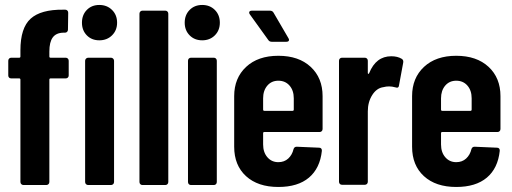

<svg xmlns="http://www.w3.org/2000/svg" viewBox="-20 -743 2057 771"><path d="M309.1 -651.9Q309.1 -683.1 328.6 -703.1Q348.1 -723.1 378.9 -723.1Q409.7 -723.1 429.9 -703.1Q450.2 -683.1 450.2 -651.9Q450.2 -621.1 429.9 -601.1Q409.7 -581.1 378.9 -581.1Q348.1 -581.1 328.6 -601.1Q309.1 -621.1 309.1 -651.9ZM178.2 -536.1V-516.1Q178.2 -511.2 183.1 -511.2H244.1Q249 -511.2 252.4 -507.8Q255.9 -504.4 255.9 -499V-439.9Q255.9 -434.6 252.4 -431.4Q249 -428.2 244.1 -428.2H183.1Q178.2 -428.2 178.2 -422.9V-12.2Q178.2 -6.8 174.6 -3.4Q170.9 0 166 0H74.2Q69.3 0 65.7 -3.4Q62 -6.8 62 -12.2V-422.9Q62 -428.2 57.1 -428.2H24.9Q19.5 -428.2 16.4 -431.4Q13.2 -434.6 13.2 -439.9V-499Q13.2 -504.4 16.6 -507.8Q20 -511.2 24.9 -511.2H57.1Q62 -511.2 62 -516.1V-541Q62 -630.9 103 -668Q144 -705.1 233.9 -704.1H242.2Q247.1 -704.1 250.5 -700.7Q253.9 -697.3 253.9 -691.9L252.9 -624Q252.9 -618.7 249.5 -615.2Q246.1 -611.8 241.2 -611.8H234.9Q205.6 -611.3 191.9 -592.8Q178.2 -574.2 178.2 -536.1ZM334 0Q329.1 0 325.4 -3.4Q321.8 -6.8 321.8 -12.2V-499Q321.8 -503.9 325.4 -507.6Q329.1 -511.2 334 -511.2H425.8Q430.7 -511.2 434.3 -507.6Q438 -503.9 438 -499V-12.2Q438 -6.8 434.3 -3.4Q430.7 0 425.8 0Z M551.8 0Q546.9 0 543.5 -3.4Q540 -6.8 540 -12.2V-688Q540 -693.4 543.5 -696.8Q546.9 -700.2 551.8 -700.2H644Q648.9 -700.2 652.3 -696.8Q655.8 -693.4 655.8 -688V-12.2Q655.8 -6.8 652.3 -3.4Q648.9 0 644 0Z M721.7 -651.9Q721.7 -683.1 741.5 -703.1Q761.2 -723.1 792 -723.1Q822.8 -723.1 842.8 -703.1Q862.8 -683.1 862.8 -651.9Q862.8 -621.1 842.8 -601.1Q822.8 -581.1 792 -581.1Q761.2 -581.1 741.5 -601.1Q721.7 -621.1 721.7 -651.9ZM746.6 0Q741.7 0 738.3 -3.4Q734.9 -6.8 734.9 -12.2V-499Q734.9 -504.4 738.3 -507.8Q741.7 -511.2 746.6 -511.2H838.9Q843.8 -511.2 847.2 -507.8Q850.6 -504.4 850.6 -499V-12.2Q850.6 -6.8 847.2 -3.4Q843.8 0 838.9 0Z M1138.7 -588.9Q1140.6 -585 1140.6 -583Q1140.6 -575.2 1129.4 -575.2H1071.8Q1062 -575.2 1057.6 -582L983.4 -685.1Q980.5 -689.5 980.5 -691.9Q980.5 -700.2 991.7 -700.2H1063.5Q1074.2 -700.2 1078.6 -691.9ZM1275.4 -225.1Q1275.4 -219.7 1272 -216.3Q1268.6 -212.9 1263.7 -212.9H1041.5Q1036.6 -212.9 1036.6 -208V-163.1Q1036.6 -131.3 1053.7 -111.6Q1070.8 -91.8 1097.7 -91.8Q1121.6 -91.8 1137.5 -106.4Q1153.3 -121.1 1158.7 -144Q1161.6 -153.8 1171.4 -153.8L1261.7 -149.9Q1267.1 -149.9 1270 -146.5Q1272.9 -143.1 1272.5 -137.2Q1265.1 -67.4 1220.7 -29.8Q1176.3 7.8 1097.7 7.8Q1015.6 7.8 968 -35.6Q920.4 -79.1 920.4 -153.8V-356.9Q920.4 -429.7 968.3 -474.4Q1016.1 -519 1097.7 -519Q1179.7 -519 1227.5 -474.6Q1275.4 -430.2 1275.4 -356.9ZM1097.7 -418.9Q1070.3 -418.9 1053.5 -399.2Q1036.6 -379.4 1036.6 -348.1V-303.2Q1036.6 -297.9 1041.5 -297.9H1154.8Q1159.7 -297.9 1159.7 -303.2V-348.1Q1159.7 -379.9 1142.6 -399.4Q1125.5 -418.9 1097.7 -418.9Z M1551.3 -517.1Q1576.2 -517.1 1593.3 -506.8Q1601.1 -502 1599.1 -491.2L1582 -398.9Q1580.6 -387.7 1568.4 -392.1Q1554.7 -396 1542.5 -396Q1530.3 -396 1520 -393.1Q1492.7 -389.6 1474.9 -361.6Q1457 -333.5 1457 -295.9V-13.2Q1457 -7.8 1453.6 -4.4Q1450.2 -1 1445.3 -1H1353Q1348.1 -1 1344.7 -4.4Q1341.3 -7.8 1341.3 -13.2V-499Q1341.3 -504.4 1344.7 -507.8Q1348.1 -511.2 1353 -511.2H1445.3Q1450.2 -511.2 1453.6 -507.8Q1457 -504.4 1457 -499V-450.2Q1457 -447.8 1458 -446.8Q1459 -445.8 1460.2 -446.5Q1461.4 -447.3 1462.4 -449.2Q1489.7 -517.1 1551.3 -517.1Z M1989.7 -225.1Q1989.7 -219.7 1986.3 -216.3Q1982.9 -212.9 1978 -212.9H1755.9Q1751 -212.9 1751 -208V-163.1Q1751 -131.3 1768.1 -111.6Q1785.2 -91.8 1812 -91.8Q1835.9 -91.8 1851.8 -106.4Q1867.7 -121.1 1873 -144Q1876 -153.8 1885.7 -153.8L1976.1 -149.9Q1981.4 -149.9 1984.4 -146.5Q1987.3 -143.1 1986.8 -137.2Q1979.5 -67.4 1935.1 -29.8Q1890.6 7.8 1812 7.8Q1730 7.8 1682.4 -35.6Q1634.8 -79.1 1634.8 -153.8V-356.9Q1634.8 -429.7 1682.6 -474.4Q1730.5 -519 1812 -519Q1894 -519 1941.9 -474.6Q1989.7 -430.2 1989.7 -356.9ZM1812 -418.9Q1784.7 -418.9 1767.8 -399.2Q1751 -379.4 1751 -348.1V-303.2Q1751 -297.9 1755.9 -297.9H1869.1Q1874 -297.9 1874 -303.2V-348.1Q1874 -379.9 1856.9 -399.4Q1839.8 -418.9 1812 -418.9Z"/></svg>

Font: Barlow Condensed SemiBold
Style: Regular
Weight: 600
Width: 3
Designer: Jeremy Tribby
Foundry: Tribby Type
Version: Version 1.422;hotconv 1.0.109;makeotfexe 2.5.65596